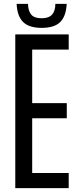

<svg xmlns="http://www.w3.org/2000/svg" viewBox="-20 -979 406 999"><path d="M59.5 0V-800H337.5V-721H147.5V-442.5H327.5V-363.5H147.5V-79H337.5V0ZM197 -834Q131 -834 100.2 -864.5Q69.5 -895 66.5 -959H125.5Q126.5 -923 142.2 -903.5Q158 -884 197 -884Q233.5 -884 250.8 -903Q268 -922 268 -959H327Q324 -895 293.5 -864.5Q263 -834 197 -834Z"/></svg>

Font: Big Shoulders Text Thin Medium
Style: Regular
Weight: 500
Version: Version 2.002